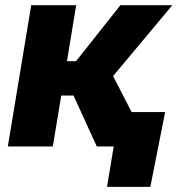

<svg xmlns="http://www.w3.org/2000/svg" viewBox="-20 -566 686 742"><path d="M10.3 0 100.6 -545.9H274.4L238.8 -329.6H273.9L445.3 -545.9H646L417 -272L557.1 0H354L264.2 -196.8H216.8L184.1 0ZM393.6 156.2 419.4 0H375L397 -132.8H618.2L561 156.2Z"/></svg>

Font: Inter Extra Bold
Style: Italic
Weight: 800
Italic angle: -9.39999°
Designer: Rasmus Andersson
Foundry: rsms
Version: Version 4.000;git-3c8e0fc